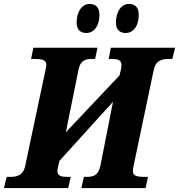

<svg xmlns="http://www.w3.org/2000/svg" viewBox="-39 -957 911 977"><path d="M601 -789C636 -789 667 -820 667 -883C667 -920 647 -937 617 -937C575 -937 551 -893 551 -842C551 -805 571 -789 601 -789ZM401 -789C435 -789 467 -820 467 -883C467 -920 447 -937 417 -937C375 -937 351 -893 351 -842C351 -805 371 -789 401 -789ZM-19 0H308L321 -57H302C276 -57 253 -61 253 -87C253 -93 255 -102 260 -125L264 -139L536 -439L472 -114C462 -65 436 -57 405 -57H388L375 0H702L714 -57H694C661 -57 637 -61 637 -87C637 -93 639 -103 642 -119L743 -600C753 -650 786 -657 821 -657H838L852 -714H525L514 -657H531C557 -657 579 -653 579 -627C579 -621 577 -601 573 -589L569 -573L296 -284L360 -600C369 -650 396 -657 428 -657H445L457 -714H131L119 -657H138C172 -657 197 -653 197 -627C197 -621 194 -612 190 -589L89 -112C79 -64 46 -57 14 -57H-5Z"/></svg>

Font: Noto Serif SemiCondensed Extra
Style: Italic
Weight: 800
Width: 4
Italic angle: -12°
Designer: Monotype Design Team
Foundry: Monotype Imaging Inc.
Version: Version 1.901